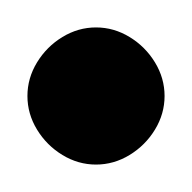

<svg xmlns="http://www.w3.org/2000/svg" viewBox="-20 -510 140 140"><path d="M0 -440Q0 -427 7 -415.5Q14 -404 25.5 -397Q37 -390 50 -390Q63 -390 74.5 -397Q86 -404 93 -415.5Q100 -427 100 -440Q100 -453 93 -464.5Q86 -476 74.5 -483Q63 -490 50 -490Q37 -490 25.5 -483Q14 -476 7 -464.5Q0 -453 0 -440Z"/></svg>

Font: Linefont
Style: Regular
Weight: 400
Monospace: yes
Version: Version 3.002;gftools[0.9.33]